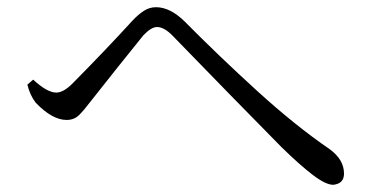

<svg xmlns="http://www.w3.org/2000/svg" viewBox="-20 -608 1040 533"><path d="M79 -323Q63 -344 56 -373L72 -387Q111 -351 136 -351Q157 -351 183 -378Q275 -471 348 -551Q364 -568 379.5 -578Q395 -588 413 -588Q452 -588 492 -549Q588 -452 694 -355.5Q800 -259 895 -194Q935 -165 935 -126Q935 -98 905 -95Q884 -95 847.5 -123Q811 -151 761 -200Q620 -343 460 -508Q436 -533 416 -533Q400 -533 378 -510Q310 -426 232 -327Q214 -303 200 -289Q186 -275 165 -275Q125 -275 79 -323Z"/></svg>

Font: Han-Nom Khai
Style: Regular
Weight: 400
Version: Version 1.200;June 22, 2023;FontCreator 14.0.0.2814 64-bit